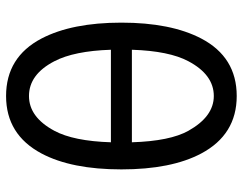

<svg xmlns="http://www.w3.org/2000/svg" viewBox="-103 -679 792 626"><g transform="rotate(-90 293.0 -366.0)"><path d="M293 9.8Q167 9.8 105.5 -106Q53.7 -203.6 53.7 -366.2Q53.7 -528.8 105.5 -626.5Q167 -742.2 293 -742.2Q419.9 -742.2 480.5 -626.5Q532.2 -527.3 532.2 -366.2Q532.2 -205.1 480.5 -106Q419.9 9.8 293 9.8ZM293 -64.9Q362.3 -64.9 406.2 -147.5Q439.9 -210.4 443.8 -332H142.1Q146 -207.5 179.7 -147.5Q226.1 -64.9 293 -64.9ZM142.1 -400.4H443.8Q439.9 -520.5 406.2 -585Q363.3 -667.5 293 -667.5Q224.1 -667.5 179.7 -585Q146 -522.5 142.1 -400.4Z"/></g></svg>

Font: Consola Mono
Style: Book
Weight: 400
Monospace: yes
Designer: Wojciech Kalinowski "wmk69" (wmk69@o2.pl)
Foundry: Wojciech Kalinowski "wmk69" (wmk69@o2.pl)
Version: Version 2.1.0